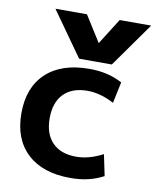

<svg xmlns="http://www.w3.org/2000/svg" viewBox="-88 -858 760 936"><g transform="rotate(10 292.0 -390.0)"><path d="M35 -260Q35 -388 111 -459Q187 -530 324 -530Q371 -530 410.5 -521Q450 -512 488 -492L466 -387Q398 -423 334 -423Q258 -423 216.5 -380.5Q175 -338 175 -260Q175 -182 216.5 -139.5Q258 -97 334 -97Q398 -97 466 -133L488 -28Q450 -8 410.5 1Q371 10 324 10Q187 10 111 -61Q35 -132 35 -260ZM266 -790 346 -663H348L428 -790H584L428 -570H266L110 -790Z"/></g></svg>

Font: Enso
Style: Bold
Weight: 700
Designer: Coji Morishita
Foundry: UNDERFOREST DESIGN
Version: Version 1.000